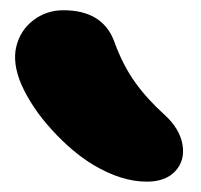

<svg xmlns="http://www.w3.org/2000/svg" viewBox="-20 -830 390 373"><path d="M265.1 -477.1Q215.8 -477.1 161.1 -509.8Q120.6 -534.2 81.1 -577.4Q41.5 -620.6 21 -667Q3.9 -708 11.7 -739.7Q19.5 -771.5 44.9 -790.8Q70.3 -810.1 103 -810.1Q179.7 -810.1 202.1 -749Q218.3 -704.1 241.9 -670.9Q265.6 -637.7 299.8 -606.9Q329.1 -580.1 334.5 -549.3Q339.8 -518.6 320.8 -497.8Q301.8 -477.1 265.1 -477.1Z"/></svg>

Font: Shantell Sans Irregular
Style: Regular
Weight: 800
Designer: Stephen Nixon, Anya Danilova, Shantell Martin
Foundry: Arrow Type
Version: Version 1.006;[9816181b4]